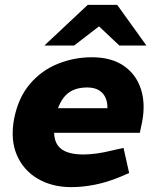

<svg xmlns="http://www.w3.org/2000/svg" viewBox="-20 -760 628 788"><path d="M272 8Q194 8 135 -26.5Q76 -61 49 -124Q22 -187 38 -273Q55 -359 102.5 -415Q150 -471 217 -498Q284 -525 357 -525Q436 -525 487 -490.5Q538 -456 558 -395.5Q578 -335 563 -258L554 -215H202Q203 -183 217 -163.5Q231 -144 257.5 -135Q284 -126 321 -126Q347 -126 376.5 -130Q406 -134 438 -142L487 -153L510 -50L473 -34Q420 -12 369.5 -2Q319 8 272 8ZM218 -316H421Q421 -357 399.5 -379Q378 -401 338 -401Q293 -401 264 -381Q235 -361 218 -316ZM470 -573 366 -671 340 -740H461L581 -573ZM162 -573 340 -740H461L410 -670L284 -573Z"/></svg>

Font: REM
Style: Bold Italic
Weight: 700
Italic angle: -11°
Designer: Octavio Pardo
Foundry: Ashler Design
Version: Version 1.005;gftools[0.9.28]